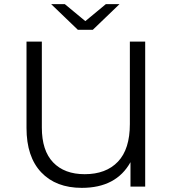

<svg xmlns="http://www.w3.org/2000/svg" viewBox="-20 -901 835 927"><path d="M428 -757H356L227 -881H293L392 -799L491 -881H557ZM607 -700H681V0H610V-118Q541 6 375 6Q250 6 179 -69Q108 -144 108 -283V-700H182V-285Q182 -174 236.5 -117Q291 -60 389 -60Q492 -60 549.5 -120.5Q607 -181 607 -302Z"/></svg>

Font: Montserrat Alternates
Style: Regular
Weight: 400
Designer: Julieta Ulanovsky
Foundry: Julieta Ulanovsky
Version: Version 7.200;PS 007.200;hotconv 1.0.88;makeotf.lib2.5.64775